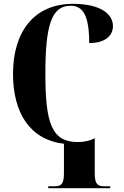

<svg xmlns="http://www.w3.org/2000/svg" viewBox="-20 -744 648 1003"><path d="M232 239H556V229H522C493 229 475 220 475 163V-21H472C452 -9 419 -2 386 -2C251 -2 217 -99 217 -358C217 -612 249 -714 349 -714C415 -714 446 -660 446 -519C525 -519 570 -554 570 -608C570 -673 501 -724 362 -724C155 -724 48 -575 48 -358C48 -156 135 -14 314 7V163C314 220 297 229 266 229H232Z"/></svg>

Font: Noto Serif Display Condensed ExtraBold
Style: Regular
Weight: 800
Width: 3
Designer: Monotype Design Team
Foundry: Monotype Imaging Inc.
Version: Version 2.009